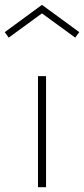

<svg xmlns="http://www.w3.org/2000/svg" viewBox="-59 -784 352 804"><path d="M133.8 0H100.1V-465.3H133.8ZM116.7 -728 -22.5 -626.5 -39.1 -649.4 116.7 -763.7 272.9 -649.4 255.9 -626.5Z"/></svg>

Font: Spartan MB ExtLt
Style: Regular
Weight: 200
Designer: Matt Bailey, Mirko Velimirovic
Foundry: Matt Bailey
Version: Version 1.005